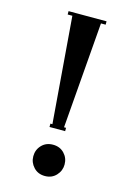

<svg xmlns="http://www.w3.org/2000/svg" viewBox="-111 -758 572 830"><g transform="rotate(15 175.0 -342.5)"><path d="M140 -195V-210H149L111 -685H90V-700H260V-685H239L201 -210H210V-195ZM105 -55Q105 -84 124.5 -104.5Q144 -125 175 -125Q206 -125 225.5 -104.5Q245 -84 245 -55Q245 -27 225.5 -6Q206 15 175 15Q144 15 124.5 -6Q105 -27 105 -55Z"/></g></svg>

Font: Copperplate CC
Style: Regular
Weight: 400
Designer: indestructible type*
Foundry: Cowboy Collective
Version: Version 1.000